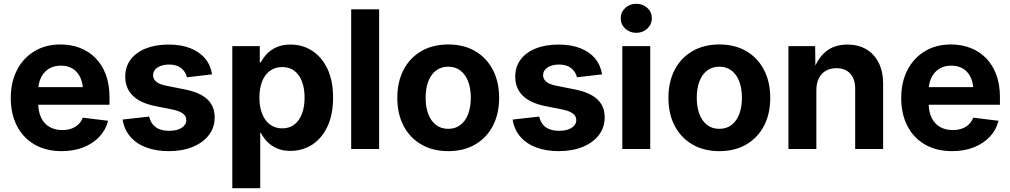

<svg xmlns="http://www.w3.org/2000/svg" viewBox="-20 -776 5262 1000"><path d="M301.8 11.2Q219.7 11.2 160.2 -23.2Q100.6 -57.6 68.4 -119.9Q36.1 -182.1 36.1 -266.1Q36.1 -348.1 68.4 -410.9Q100.6 -473.6 158.9 -509Q217.3 -544.4 294.9 -544.4Q349.6 -544.4 396.2 -526.6Q442.9 -508.8 477.3 -473.9Q511.7 -439 531 -387.9Q550.3 -336.9 550.3 -270.5V-230.5H93.3V-322.3H479.5L412.6 -298.8Q412.6 -339.8 399.2 -370.4Q385.7 -400.9 359.9 -417.5Q334 -434.1 296.9 -434.1Q259.8 -434.1 233.4 -417.2Q207 -400.4 193.1 -371.1Q179.2 -341.8 179.2 -303.2V-238.8Q179.2 -193.8 194.6 -162.4Q210 -130.9 238.3 -114.7Q266.6 -98.6 304.7 -98.6Q331.1 -98.6 352.3 -106.2Q373.5 -113.8 388.4 -128.2Q403.3 -142.6 411.1 -163.1L543 -147Q531.2 -99.6 498 -64.2Q464.8 -28.8 414.8 -8.8Q364.7 11.2 301.8 11.2Z M858.9 11.2Q793 11.2 741.7 -8.1Q690.4 -27.3 658.4 -64.5Q626.5 -101.6 618.7 -153.3L756.8 -168.9Q765.1 -132.3 791.3 -113.5Q817.4 -94.7 860.8 -94.7Q902.3 -94.7 926.3 -110.4Q950.2 -126 950.2 -150.4Q950.2 -171.4 932.6 -184.6Q915 -197.8 880.9 -205.1L788.1 -223.6Q710.4 -239.3 671.4 -277.8Q632.3 -316.4 632.3 -377Q632.3 -428.2 660.2 -465.6Q688 -502.9 738.8 -523.4Q789.6 -543.9 857.9 -543.9Q923.3 -543.9 971.4 -524.9Q1019.5 -505.9 1048.3 -471.2Q1077.1 -436.5 1084.5 -388.7L953.6 -373.5Q947.3 -402.3 923.6 -421.1Q899.9 -439.9 860.8 -439.9Q824.2 -439.9 800.8 -424.6Q777.3 -409.2 777.3 -384.8Q777.3 -364.3 793.5 -350.6Q809.6 -336.9 845.2 -329.6L943.4 -310.1Q1022 -294.4 1060.1 -258.5Q1098.1 -222.7 1098.1 -164.6Q1098.1 -111.8 1067.6 -72.3Q1037.1 -32.7 983.2 -10.7Q929.2 11.2 858.9 11.2Z M1189.9 204.1V-535.6H1333V-451.2H1338.4Q1350.6 -474.6 1370.6 -495.8Q1390.6 -517.1 1420.9 -530.5Q1451.2 -543.9 1493.2 -543.9Q1555.7 -543.9 1605.7 -511.7Q1655.8 -479.5 1685.3 -417.7Q1714.8 -356 1714.8 -267.6Q1714.8 -180.2 1686 -118.2Q1657.2 -56.2 1606.9 -23.2Q1556.6 9.8 1492.2 9.8Q1451.7 9.8 1421.6 -3.7Q1391.6 -17.1 1371.3 -38.3Q1351.1 -59.6 1338.9 -84H1335.4V204.1ZM1449.7 -107.4Q1487.3 -107.4 1513.2 -127.4Q1539.1 -147.5 1552.7 -183.6Q1566.4 -219.7 1566.4 -267.6Q1566.4 -315.9 1552.7 -351.6Q1539.1 -387.2 1513.2 -407Q1487.3 -426.8 1449.7 -426.8Q1412.6 -426.8 1386 -407.2Q1359.4 -387.7 1345.2 -352.1Q1331.1 -316.4 1331.1 -267.6Q1331.1 -219.7 1345.2 -183.6Q1359.4 -147.5 1386.2 -127.4Q1413.1 -107.4 1449.7 -107.4Z M1954.6 -727.5V0H1809.1V-727.5Z M2314.5 11.2Q2233.9 11.2 2174.1 -23.7Q2114.3 -58.6 2081.8 -120.8Q2049.3 -183.1 2049.3 -266.1Q2049.3 -349.6 2081.8 -412.1Q2114.3 -474.6 2174.1 -509.5Q2233.9 -544.4 2314.5 -544.4Q2395.5 -544.4 2455.1 -509.5Q2514.6 -474.6 2547.1 -412.1Q2579.6 -349.6 2579.6 -266.1Q2579.6 -183.1 2547.1 -120.8Q2514.6 -58.6 2455.1 -23.7Q2395.5 11.2 2314.5 11.2ZM2314.5 -105Q2352.1 -105 2378.4 -125.5Q2404.8 -146 2418.5 -182.4Q2432.1 -218.8 2432.1 -266.6Q2432.1 -314.9 2418.5 -351.3Q2404.8 -387.7 2378.4 -408.2Q2352.1 -428.7 2314.5 -428.7Q2276.9 -428.7 2250.5 -408.2Q2224.1 -387.7 2210.4 -351.3Q2196.8 -314.9 2196.8 -266.6Q2196.8 -218.8 2210.4 -182.4Q2224.1 -146 2250.5 -125.5Q2276.9 -105 2314.5 -105Z M2890.1 11.2Q2824.2 11.2 2772.9 -8.1Q2721.7 -27.3 2689.7 -64.5Q2657.7 -101.6 2649.9 -153.3L2788.1 -168.9Q2796.4 -132.3 2822.5 -113.5Q2848.6 -94.7 2892.1 -94.7Q2933.6 -94.7 2957.5 -110.4Q2981.4 -126 2981.4 -150.4Q2981.4 -171.4 2963.9 -184.6Q2946.3 -197.8 2912.1 -205.1L2819.3 -223.6Q2741.7 -239.3 2702.6 -277.8Q2663.6 -316.4 2663.6 -377Q2663.6 -428.2 2691.4 -465.6Q2719.2 -502.9 2770 -523.4Q2820.8 -543.9 2889.2 -543.9Q2954.6 -543.9 3002.7 -524.9Q3050.8 -505.9 3079.6 -471.2Q3108.4 -436.5 3115.7 -388.7L2984.9 -373.5Q2978.5 -402.3 2954.8 -421.1Q2931.2 -439.9 2892.1 -439.9Q2855.5 -439.9 2832 -424.6Q2808.6 -409.2 2808.6 -384.8Q2808.6 -364.3 2824.7 -350.6Q2840.8 -336.9 2876.5 -329.6L2974.6 -310.1Q3053.2 -294.4 3091.3 -258.5Q3129.4 -222.7 3129.4 -164.6Q3129.4 -111.8 3098.9 -72.3Q3068.4 -32.7 3014.4 -10.7Q2960.4 11.2 2890.1 11.2Z M3221.2 0V-535.6H3366.7V0ZM3293.9 -605Q3259.8 -605 3236.3 -627Q3212.9 -648.9 3212.9 -680.7Q3212.9 -712.4 3236.3 -734.4Q3259.8 -756.3 3293.9 -756.3Q3328.1 -756.3 3351.6 -734.6Q3375 -712.9 3375 -680.7Q3375 -648.9 3351.3 -627Q3327.6 -605 3293.9 -605Z M3726.6 11.2Q3646 11.2 3586.2 -23.7Q3526.4 -58.6 3493.9 -120.8Q3461.4 -183.1 3461.4 -266.1Q3461.4 -349.6 3493.9 -412.1Q3526.4 -474.6 3586.2 -509.5Q3646 -544.4 3726.6 -544.4Q3807.6 -544.4 3867.2 -509.5Q3926.8 -474.6 3959.2 -412.1Q3991.7 -349.6 3991.7 -266.1Q3991.7 -183.1 3959.2 -120.8Q3926.8 -58.6 3867.2 -23.7Q3807.6 11.2 3726.6 11.2ZM3726.6 -105Q3764.2 -105 3790.5 -125.5Q3816.9 -146 3830.6 -182.4Q3844.2 -218.8 3844.2 -266.6Q3844.2 -314.9 3830.6 -351.3Q3816.9 -387.7 3790.5 -408.2Q3764.2 -428.7 3726.6 -428.7Q3689 -428.7 3662.6 -408.2Q3636.2 -387.7 3622.6 -351.3Q3608.9 -314.9 3608.9 -266.6Q3608.9 -218.8 3622.6 -182.4Q3636.2 -146 3662.6 -125.5Q3689 -105 3726.6 -105Z M4231.9 -306.2V0H4086.4V-535.6H4225.6L4227.1 -400.4H4213.4Q4235.8 -468.8 4280 -506.3Q4324.2 -543.9 4394 -543.9Q4450.2 -543.9 4491.7 -519.5Q4533.2 -495.1 4556.4 -449.2Q4579.6 -403.3 4579.6 -339.4V0H4434.1V-313.5Q4434.1 -364.3 4408.2 -392.6Q4382.3 -420.9 4336.4 -420.9Q4305.7 -420.9 4282.2 -408Q4258.8 -395 4245.4 -369.4Q4231.9 -343.8 4231.9 -306.2Z M4939.5 11.2Q4857.4 11.2 4797.9 -23.2Q4738.3 -57.6 4706.1 -119.9Q4673.8 -182.1 4673.8 -266.1Q4673.8 -348.1 4706.1 -410.9Q4738.3 -473.6 4796.6 -509Q4855 -544.4 4932.6 -544.4Q4987.3 -544.4 5033.9 -526.6Q5080.6 -508.8 5115 -473.9Q5149.4 -439 5168.7 -387.9Q5188 -336.9 5188 -270.5V-230.5H4731V-322.3H5117.2L5050.3 -298.8Q5050.3 -339.8 5036.9 -370.4Q5023.4 -400.9 4997.6 -417.5Q4971.7 -434.1 4934.6 -434.1Q4897.5 -434.1 4871.1 -417.2Q4844.7 -400.4 4830.8 -371.1Q4816.9 -341.8 4816.9 -303.2V-238.8Q4816.9 -193.8 4832.3 -162.4Q4847.7 -130.9 4876 -114.7Q4904.3 -98.6 4942.4 -98.6Q4968.8 -98.6 4990 -106.2Q5011.2 -113.8 5026.1 -128.2Q5041 -142.6 5048.8 -163.1L5180.7 -147Q5168.9 -99.6 5135.7 -64.2Q5102.5 -28.8 5052.5 -8.8Q5002.4 11.2 4939.5 11.2Z"/></svg>

Font: Inter 20pt
Style: Bold
Weight: 700
Version: Version 4.001;git-66647c0bb